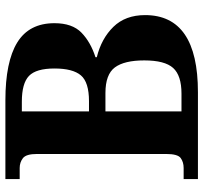

<svg xmlns="http://www.w3.org/2000/svg" viewBox="-41 -713 754 712"><g transform="rotate(-90 336.0 -357.0)"><path d="M28 0V-53H69Q91 -53 106 -64Q121 -75 121 -118V-597Q121 -637 105.5 -649Q90 -661 69 -661H28V-714H320Q463 -714 534.5 -670Q606 -626 606 -532Q606 -466 571 -432Q536 -398 480 -380V-375Q549 -358 592.5 -313.5Q636 -269 636 -196Q636 0 350 0ZM345 -61Q412 -61 440 -92Q468 -123 468 -199Q468 -273 442 -308Q416 -343 347 -343H279V-61ZM317 -404Q387 -404 412.5 -434Q438 -464 438 -532Q438 -600 410.5 -626.5Q383 -653 315 -653H279V-404Z"/></g></svg>

Font: Noto Serif Khojki
Style: Regular
Weight: 400
Designer: Juan Bruce
Version: Version 2.002